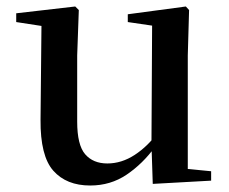

<svg xmlns="http://www.w3.org/2000/svg" viewBox="-20 -556 707 592"><path d="M258 16Q185 16 144.5 -29.5Q104 -75 105 -187L108 -492L134 -472L30 -488V-515L212 -536L223 -525L218 -385V-181Q218 -109 242.5 -80.5Q267 -52 311 -52Q355 -52 395.5 -78.5Q436 -105 468 -149L497 -103H458Q420 -51 370.5 -17.5Q321 16 258 16ZM451 11 447 -111V-113L449 -477L374 -488V-512L553 -536L563 -525L559 -385V-35L631 -28V1Z"/></svg>

Font: Noto Serif KR SemiBold
Style: Regular
Weight: 600
Designer: Ryoko NISHIZUKA 西塚涼子 (kana & ideographs); Frank Grießhammer (Latin, Greek & Cyrillic); Wenlong ZHANG 张文龙 (bopomofo); San
Foundry: Adobe
Version: Version 2.003-H1;hotconv 1.1.1;makeotfexe 2.6.0